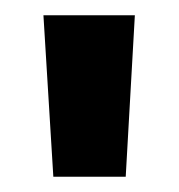

<svg xmlns="http://www.w3.org/2000/svg" viewBox="-20 -818 235 252"><path d="M157 -798 145 -586H50L37 -798Z"/></svg>

Font: Fz Poppins SemBd
Style: Regular
Weight: 600
Designer: Ninad Kale (Devanagari), Jonny Pinhorn (Latin)
Foundry: Indian Type Foundry
Version: Vit hóa bi Vntype.Com & FontZin.Com